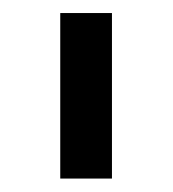

<svg xmlns="http://www.w3.org/2000/svg" viewBox="-20 -747 262 290"><path d="M149.1 -727.3H71V-477.3H149.1Z"/></svg>

Font: Inter-Regular
Style: Regular
Weight: 500
Designer: Rasmus Andersson
Foundry: rsms
Version: ""